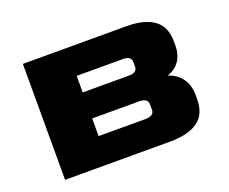

<svg xmlns="http://www.w3.org/2000/svg" viewBox="-89 -647 940 787"><g transform="rotate(-20 381.0 -253.0)"><path d="M72.6 0V-505.8H525Q602.5 -505.8 644.2 -475.5Q685.9 -445.3 685.9 -380.1V-363.6Q685.9 -323.8 667.6 -296.6Q649.2 -269.4 613.9 -257.7Q652.4 -245.8 673.5 -215.9Q694.6 -186.1 694.6 -143V-126.5Q694.6 -60.3 652.6 -30.2Q610.6 0 529.6 0ZM263.1 -121.5H467.9Q485.6 -121.5 495.5 -127.9Q505.5 -134.3 505.5 -148.5V-171.8Q505.5 -185.7 495.5 -192.1Q485.6 -198.5 467.9 -198.5H263.1ZM263.1 -312H466.5Q483 -312 492 -318.6Q500.9 -325.3 500.9 -338.4V-357.6Q500.9 -370.9 491.9 -377.6Q482.8 -384.3 465.7 -384.3H263.1Z"/></g></svg>

Font: Science Gothic
Style: Regular
Weight: 400
Designer: Thomas Phinney, Vassil Kateliev, Brandon Buerkle
Foundry: Font Detective LLC
Version: Version 1.018